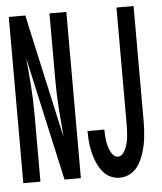

<svg xmlns="http://www.w3.org/2000/svg" viewBox="-50 -714 651 771"><g transform="rotate(-5 275.0 -329.0)"><path d="M14 0V-670H81L90 -627L191 -171Q186 -229 182 -286.5Q178 -344 178 -402V-670H246V0H180L69 -499Q75 -441 79 -383.5Q83 -326 83 -268V0ZM402 12Q387 12 371.5 6.5Q356 1 344.5 -9.5Q333 -20 324.5 -33.5Q316 -47 310 -61.5Q304 -76 300 -91.5Q296 -107 293.5 -122.5Q291 -138 290 -154Q289 -170 289 -186H357Q357 -175 357.5 -164Q358 -153 359.5 -142Q361 -131 364 -120.5Q367 -110 371.5 -99.5Q376 -89 384 -81Q392 -73 402 -73Q415 -73 423 -84Q431 -95 435.5 -106.5Q440 -118 442.5 -130Q445 -142 446 -154.5Q447 -167 447.5 -179.5Q448 -192 448 -205V-670H517V-205Q517 -188 516 -171Q515 -154 513 -137Q511 -120 507 -103Q503 -86 497.5 -70.5Q492 -55 483.5 -39.5Q475 -24 463 -12.5Q451 -1 435 5.5Q419 12 402 12Z"/></g></svg>

Font: Lode Dark Term
Style: Bold
Weight: 700
Monospace: yes
Designer: Belleve Invis
Foundry: Belleve Invis
Version: Version 29.2.0